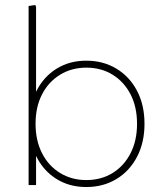

<svg xmlns="http://www.w3.org/2000/svg" viewBox="-20 -744 651 772"><path d="M327 8Q269 8 223 -15.5Q177 -39 146.5 -81Q116 -123 104 -181V-311Q116 -369 146.5 -411Q177 -453 223 -476.5Q269 -500 327 -500Q395 -500 448 -468Q501 -436 531 -379Q561 -322 561 -246Q561 -171 531 -113.5Q501 -56 448 -24Q395 8 327 8ZM95 0V-720L122 -724L125 -716V-327L111 -246L125 -165V0ZM327 -20Q387 -20 433 -48.5Q479 -77 505 -128Q531 -179 531 -246Q531 -314 505 -364.5Q479 -415 433 -443.5Q387 -472 327 -472Q268 -472 221.5 -443.5Q175 -415 149 -364.5Q123 -314 123 -246Q123 -179 149 -128Q175 -77 221.5 -48.5Q268 -20 327 -20Z"/></svg>

Font: Fustat ExtraLight
Style: Regular
Weight: 250
Designer: Mohamed Gaber, Khaled Hosny, Laura Garcia Mut
Foundry: Kief Type Foundry, Alif Type Foundry, Hard Type Foundry
Version: Version 1.007